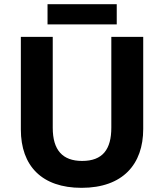

<svg xmlns="http://www.w3.org/2000/svg" viewBox="-20 -891 787 921"><path d="M540 -871H208V-774H540ZM667 -272V-714H514V-279C514 -175 473 -119 374 -119C280 -119 233 -171 233 -278V-714H80V-270C80 -95 181 10 371 10C570 10 667 -104 667 -272Z"/></svg>

Font: Noto Sans Lao UI
Style: Bold
Weight: 700
Designer: Monotype Design Team
Foundry: Monotype Imaging Inc.
Version: Version 2.000